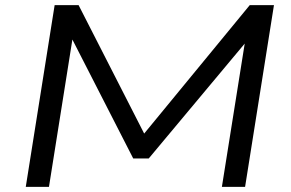

<svg xmlns="http://www.w3.org/2000/svg" viewBox="-20 -725 1129 745"><path d="M80 0 192 -705H285L549 -188H524L949 -705H1043L931 0H841L934 -584H953L557 -110H497L254 -585H263L170 0Z"/></svg>

Font: Nunito Sans 10pt Expanded
Style: Italic
Weight: 400
Width: 7
Italic angle: -9°
Designer: Vernon Adams
Foundry: Vernon Adams
Version: Version 3.101;gftools[0.9.27]